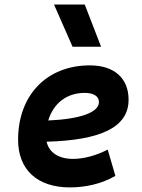

<svg xmlns="http://www.w3.org/2000/svg" viewBox="-20 -815 626 845"><path d="M301.8 -115.7C237.8 -115.7 195.8 -143.6 185.1 -191.4C420.9 -197.8 545.9 -253.4 545.9 -376C545.9 -471.2 482.4 -527.3 375.5 -527.3C186 -527.3 59.6 -396.5 59.6 -199.7C59.6 -67.9 144.5 9.8 287.6 9.8C352.1 9.8 425.8 -4.4 487.8 -41L454.1 -156.7C404.8 -130.9 348.6 -115.7 301.8 -115.7ZM299.3 -609.4H424.8L353 -794.9H217.8ZM192.4 -284.7C214.4 -359.4 273.4 -406.2 352.1 -406.2C392.6 -406.2 415.5 -391.1 415.5 -365.7C415.5 -320.3 333.5 -291 192.4 -284.7Z"/></svg>

Font: Cascadia Code
Style: Bold Italic
Weight: 700
Italic angle: -10°
Monospace: yes
Designer: Aaron Bell
Foundry: Saja Typeworks
Version: Version 2404.023